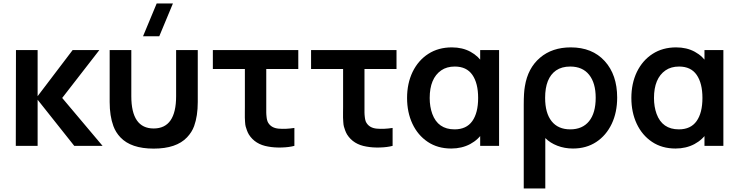

<svg xmlns="http://www.w3.org/2000/svg" viewBox="-20 -822 4166 1082"><path d="M192 0H69L70 -540H192V-280L389.5 -540H540L330.5 -270L558 0H398.5L192 -260Z M954.5 -802.5 877.5 -617.5H786L863 -802.5ZM598 -247V-540H720V-280Q720 -98 846 -98Q972.5 -98 972.5 -280V-540H1094.5V-247Q1094.5 -168.5 1074 -111.5Q1061.5 -77 1034 -48Q974 15.5 846 15.5Q718.5 15.5 658.5 -48Q632 -76 619 -111.5Q598 -168.5 598 -247Z M1491.5 4Q1418 -8 1382.5 -64Q1376 -75 1371.5 -87.5Q1367 -100 1364.5 -109Q1362 -118 1361 -134.8Q1360 -151.5 1359.8 -159Q1359.5 -166.5 1359.8 -189.2Q1360 -212 1360 -220.5V-433H1179.5V-540H1661V-433H1480.5V-227.5Q1480.5 -223 1480.5 -213.2Q1480.5 -203.5 1480.5 -199.5Q1480.5 -195.5 1480.5 -187.5Q1480.5 -179.5 1481 -175.8Q1481.5 -172 1482 -165.5Q1482.5 -159 1483.2 -155.2Q1484 -151.5 1485 -146.5Q1486 -141.5 1487.8 -137.5Q1489.5 -133.5 1491.5 -130Q1509.5 -100.5 1550.5 -97Q1590 -93.5 1639 -101V0Q1609 8 1567.5 9.2Q1526 10.5 1491.5 4Z M2045 4Q1971.5 -8 1936 -64Q1929.5 -75 1925 -87.5Q1920.5 -100 1918 -109Q1915.5 -118 1914.5 -134.8Q1913.5 -151.5 1913.2 -159Q1913 -166.5 1913.2 -189.2Q1913.5 -212 1913.5 -220.5V-433H1733V-540H2214.5V-433H2034V-227.5Q2034 -223 2034 -213.2Q2034 -203.5 2034 -199.5Q2034 -195.5 2034 -187.5Q2034 -179.5 2034.5 -175.8Q2035 -172 2035.5 -165.5Q2036 -159 2036.8 -155.2Q2037.5 -151.5 2038.5 -146.5Q2039.5 -141.5 2041.2 -137.5Q2043 -133.5 2045 -130Q2063 -100.5 2104 -97Q2143.5 -93.5 2192.5 -101V0Q2162.5 8 2121 9.2Q2079.5 10.5 2045 4Z M2523 15Q2446.5 15 2390.5 -22.5Q2334.5 -60 2304.2 -124.5Q2274 -189 2274 -270Q2274 -351.5 2305 -416.5Q2337 -482 2393.8 -518.5Q2450.5 -555 2526.5 -555Q2586 -555 2631.5 -530.2Q2677 -505.5 2704.5 -461L2686 -435.5V-540H2792.5V0H2686V-105.5L2704.5 -80.5Q2677 -35.5 2629.8 -10.2Q2582.5 15 2523 15ZM2541.5 -93Q2608.5 -93 2641.5 -139.5Q2674.5 -186 2674.5 -270Q2674.5 -353 2642 -400Q2609.5 -447 2543 -447Q2497.5 -447 2466.5 -425.5Q2401.5 -380.5 2401.5 -269.5Q2401.5 -221 2416 -180.5Q2448 -93 2541.5 -93Z M3053 240H2931.5V-232Q2931.5 -301 2938 -336Q2954.5 -438 3023 -496.5Q3091.5 -555 3196.5 -555Q3317.5 -555 3387.8 -477.8Q3458 -400.5 3458 -272Q3458 -189 3427.5 -124.5Q3396 -58.5 3340 -21.8Q3284 15 3209 15Q3161.5 15 3120.8 -0.8Q3080 -16.5 3053 -44ZM3193.5 -93Q3262.5 -93 3299.8 -139.2Q3337 -185.5 3337 -271Q3337 -354 3300 -400.5Q3263 -447 3193.5 -447Q3145.5 -447 3113.5 -425Q3052 -382 3052 -270.5Q3052 -185 3088.5 -139Q3125 -93 3193.5 -93Z M3787 15Q3710.5 15 3654.5 -22.5Q3598.5 -60 3568.2 -124.5Q3538 -189 3538 -270Q3538 -351.5 3569 -416.5Q3601 -482 3657.8 -518.5Q3714.5 -555 3790.5 -555Q3850 -555 3895.5 -530.2Q3941 -505.5 3968.5 -461L3950 -435.5V-540H4056.5V0H3950V-105.5L3968.5 -80.5Q3941 -35.5 3893.8 -10.2Q3846.5 15 3787 15ZM3805.5 -93Q3872.5 -93 3905.5 -139.5Q3938.5 -186 3938.5 -270Q3938.5 -353 3906 -400Q3873.5 -447 3807 -447Q3761.5 -447 3730.5 -425.5Q3665.5 -380.5 3665.5 -269.5Q3665.5 -221 3680 -180.5Q3712 -93 3805.5 -93Z"/></svg>

Font: Vortex Mix
Style: Bold
Weight: 700
Designer: Mikhail Sharanda
Foundry: Mikhail Sharanda
Version: Version 4.504;Glyphs 3.1.2 (3151)